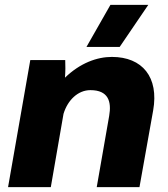

<svg xmlns="http://www.w3.org/2000/svg" viewBox="-20 -766 686 786"><path d="M13 0H188L240 -300C257 -356 299 -397 350 -397C424 -397 437 -350 427 -292L376 0H551L607 -314C631 -450 563 -533 438 -533C377 -533 308 -508 246 -448C248 -474 248 -499 247 -520H104ZM470 -574 587 -746H432L334 -574Z"/></svg>

Font: Fixel Display 20240404 ExBold
Style: Italic
Weight: 800
Italic angle: -10°
Designer: AlfaBravo + MacPaw
Foundry: Kyrylo Tkachov, Marchela Mozhyna, Serhii Makarenko, Maria Weinstein, Zakhar Kryvoshyya
Version: Version 1.211;Glyphs 3.2 (3225)